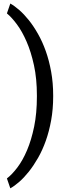

<svg xmlns="http://www.w3.org/2000/svg" viewBox="-20 -822 388 1072"><path d="M276.9 -283.7Q276.9 -212.4 265.6 -150.4Q254.4 -88.4 235.6 -35.6Q216.8 17.1 192.1 60.1Q167.5 103 140.9 136.5Q114.3 169.9 87.4 193.4Q60.5 216.8 37.6 229.5L18.6 174.3Q47.4 152.3 77.1 113Q106.9 73.7 131.1 16.6Q155.3 -40.5 170.7 -115.2Q186 -189.9 186 -282.7V-289.6Q186 -382.3 169.7 -457.5Q153.3 -532.7 128.4 -589.8Q103.5 -647 74.2 -686.3Q44.9 -725.6 18.6 -747.1L37.6 -802.2Q60.5 -789.6 87.4 -766.1Q114.3 -742.7 140.9 -709.5Q167.5 -676.3 192.1 -632.8Q216.8 -589.4 235.6 -536.6Q254.4 -483.9 265.6 -421.6Q276.9 -359.4 276.9 -288.6Z"/></svg>

Font: RobotoDraft
Style: Regular
Weight: 400
Designer: Google
Foundry: Google
Version: Version 2.000988-w1; 2014